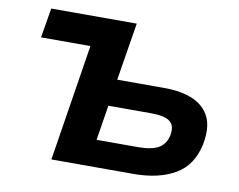

<svg xmlns="http://www.w3.org/2000/svg" viewBox="-77 -808 1133 911"><g transform="rotate(10 489.5 -352.5)"><path d="M224 0 313 -562H75L99 -705H511L466 -427H692Q778 -427 834 -401.5Q890 -376 913 -325.5Q936 -275 920 -194Q898 -91 819 -45.5Q740 0 620 0ZM419 -129H618Q685 -129 718 -148.5Q751 -168 760 -211Q769 -257 743.5 -277.5Q718 -298 651 -298H446Z"/></g></svg>

Font: Nunito Sans 7pt SemiExpanded ExtraBold
Style: Italic
Weight: 800
Width: 6
Italic angle: -9°
Designer: Vernon Adams
Foundry: Vernon Adams
Version: Version 3.101;gftools[0.9.27]